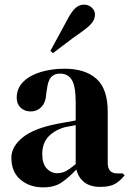

<svg xmlns="http://www.w3.org/2000/svg" viewBox="-20 -792 558 827"><path d="M166 15Q108 15 68.5 -18Q29 -51 29 -113Q29 -160 77 -199.5Q125 -239 228 -259Q244 -262 264 -265.5Q284 -269 306 -273V-352Q306 -420 289.5 -447.5Q273 -475 238 -475Q214 -475 200 -459.5Q186 -444 182 -406L180 -395Q178 -352 159 -332Q140 -312 112 -312Q86 -312 69 -328Q52 -344 52 -371Q52 -412 80.5 -440Q109 -468 156 -482Q203 -496 258 -496Q347 -496 395.5 -452.5Q444 -409 444 -311V-90Q444 -45 486 -45H508L517 -37Q498 -13 475.5 0Q453 13 412 13Q368 13 342.5 -7.5Q317 -28 309 -62Q279 -30 247.5 -7.5Q216 15 166 15ZM227 -46Q247 -46 264.5 -55.5Q282 -65 306 -85V-253Q296 -251 286 -249Q276 -247 263 -245Q217 -233 189.5 -204.5Q162 -176 162 -128Q162 -87 181 -66.5Q200 -46 227 -46ZM197 -573Q211 -599 229 -631.5Q247 -664 272 -711Q289 -743 305 -757.5Q321 -772 342 -772Q361 -772 375 -759.5Q389 -747 389 -729Q389 -710 376 -693.5Q363 -677 332 -655Q289 -625 260 -602.5Q231 -580 208 -563Z"/></svg>

Font: DM Serif Display
Style: Regular
Weight: 400
Designer: Colophon Foundry, Frank Grießhammer
Foundry: Colophon Foundry
Version: Version 5.200; ttfautohint (v1.8.3)